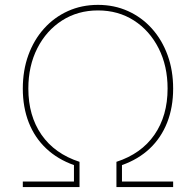

<svg xmlns="http://www.w3.org/2000/svg" viewBox="-20 -757 793 777"><path d="M72.3 0V-22.5H279.3V-88.9Q213.4 -112.3 167 -156Q120.6 -199.7 96.4 -261.2Q72.3 -322.8 72.3 -398.4Q72.3 -472.2 94.7 -533.9Q117.2 -595.7 158.2 -641.4Q199.2 -687 254.9 -712.2Q310.5 -737.3 376.5 -737.3Q442.4 -737.3 498 -712.2Q553.7 -687 594.7 -641.4Q635.7 -595.7 658.2 -533.9Q680.7 -472.2 680.7 -398.4Q680.7 -322.8 656.5 -261.2Q632.3 -199.7 586.2 -156Q540 -112.3 473.6 -88.9V-22.5H680.7V0H451.2V-102.1Q551.8 -134.8 605 -211.7Q658.2 -288.6 658.2 -398.4Q658.2 -490.2 621.8 -561.8Q585.4 -633.3 522 -674.1Q458.5 -714.8 376.5 -714.8Q294.9 -714.8 231.2 -674.1Q167.5 -633.3 131.1 -561.8Q94.7 -490.2 94.7 -398.4Q94.7 -288.6 147.9 -211.7Q201.2 -134.8 301.8 -102.1V0Z"/></svg>

Font: Inter Thin
Style: Regular
Weight: 250
Designer: Rasmus Andersson
Foundry: rsms
Version: Version 4.001;git-66647c0bb